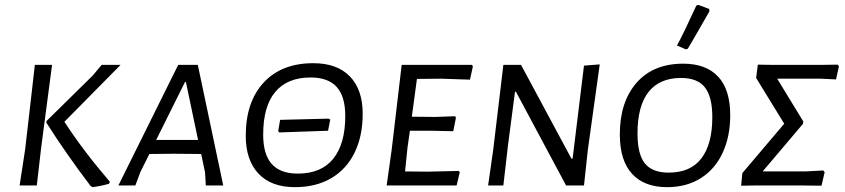

<svg xmlns="http://www.w3.org/2000/svg" viewBox="-20 -766 3490 793"><path d="M150 -156 132 0H61L84 -150L124 -498H195ZM246 -263Q324 -143 434 -15L430 -7Q400 2 362 7L354 2Q253 -131 171 -260L172 -266L363 -454L400 -498H478Z M902 0H830L827 -53L811 -130L698 -131L597 -130L560 -56L539 0H469L716 -498H797ZM748 -427H744L625 -188H798Z M1478 -296Q1478 -204 1444.5 -135.5Q1411 -67 1348 -30Q1285 7 1198 7Q1100 7 1047.5 -49Q995 -105 995 -205Q995 -345 1069 -425Q1143 -505 1274 -505Q1372 -505 1425 -450.5Q1478 -396 1478 -296ZM1067 -210Q1067 -128 1102.5 -88.5Q1138 -49 1210 -49Q1307 -49 1356.5 -110.5Q1406 -172 1406 -287Q1406 -368 1370.5 -407Q1335 -446 1263 -446Q1167 -446 1117 -386.5Q1067 -327 1067 -210ZM1129 -225 1137 -271 1338 -276 1344 -272 1335 -226 1133 -219Z M1702 -440 1681 -284 1777 -283 1860 -286 1863 -279 1852 -224 1763 -226H1673L1663 -156L1653 -58L1746 -57L1874 -60L1879 -55L1866 0H1577L1598 -150L1639 -498H1930L1933 -491L1921 -437L1802 -441Z M2408 -148 2392 0H2318L2111 -387H2107L2078 -165L2059 0H1996L2017 -147L2059 -498H2132L2340 -111H2345L2392 -495L2457 -500Z M2996 -290Q2996 -203 2965 -135.5Q2934 -68 2875 -30.5Q2816 7 2735 7Q2641 7 2590.5 -48Q2540 -103 2540 -211Q2540 -345 2609 -424Q2678 -503 2802 -503Q2896 -503 2946 -449.5Q2996 -396 2996 -290ZM2613 -215Q2613 -129 2643.5 -91Q2674 -53 2742 -53Q2832 -53 2877 -112Q2922 -171 2922 -282Q2922 -366 2891.5 -405Q2861 -444 2793 -444Q2704 -444 2658.5 -386Q2613 -328 2613 -215ZM2864 -746 2909 -729 2910 -719 2852 -618 2821 -565 2813 -562 2776 -578Q2802 -625 2856 -743Z M3046 -51 3219 -255 3103 -444 3110 -499 3173 -498H3370L3440 -499L3445 -492L3433 -438L3370 -441H3190L3298 -264L3296 -254L3130 -58H3307L3380 -62L3386 -55L3373 1L3288 0H3105L3041 1Z"/></svg>

Font: Alegreya Sans SC
Style: Italic
Weight: 400
Italic angle: -7°
Designer: Juan Pablo del Peral
Foundry: Huerta Tipografica
Version: Version 2.008; ttfautohint (v1.6)